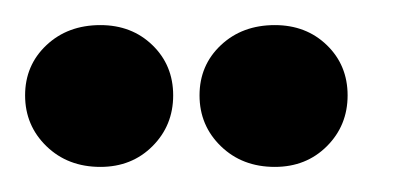

<svg xmlns="http://www.w3.org/2000/svg" viewBox="-20 -676 317 153"><path d="M60 -543Q34 -543 17 -559.5Q0 -576 0 -600Q0 -624 17 -640Q34 -656 60 -656Q85 -656 101.5 -640Q118 -624 118 -600Q118 -576 101.5 -559.5Q85 -543 60 -543ZM199 -543Q173 -543 156 -559.5Q139 -576 139 -600Q139 -624 156 -640Q173 -656 199 -656Q224 -656 240.5 -640Q257 -624 257 -600Q257 -576 240.5 -559.5Q224 -543 199 -543Z"/></svg>

Font: Alumni Sans Black
Style: Regular
Weight: 900
Designer: Robert E. Leuschke
Foundry: Robert E. Leuschke
Version: Version 1.018